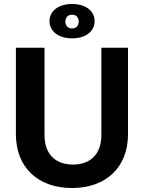

<svg xmlns="http://www.w3.org/2000/svg" viewBox="-20 -932 724 966"><path d="M342 14C514 14 624 -91 624 -256V-692H490V-252C490 -159 437 -104 347 -104C257 -104 204 -159 204 -252V-692H60V-256C60 -91 170 14 342 14ZM343 -739C411 -739 456 -774 456 -826C456 -877 411 -912 343 -912C275 -912 229 -877 229 -826C229 -774 275 -739 343 -739ZM343 -789C322 -789 309 -802 309 -823C309 -845 322 -858 343 -858C363 -858 376 -845 376 -823C376 -802 363 -789 343 -789Z"/></svg>

Font: Ronzino
Style: Bold
Weight: 700
Designer: Nunzio Mazzaferro
Foundry: Collletttivo
Version: Version 1.000;Glyphs 3.3 (3337)